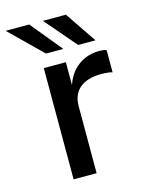

<svg xmlns="http://www.w3.org/2000/svg" viewBox="-161 -792 663 862"><g transform="rotate(-15 171.0 -361.5)"><path d="M72.5 0V-517H175V-411Q188 -449 211.2 -474.8Q234.5 -500.5 265.5 -513.8Q296.5 -527 331 -527Q341.5 -527 351 -525.8Q360.5 -524.5 366 -521.5V-418.5Q359.5 -421.5 349.2 -422.5Q339 -423.5 331.5 -424Q297.5 -426.5 269.5 -420.5Q241.5 -414.5 221.2 -400.5Q201 -386.5 190.2 -364Q179.5 -341.5 179.5 -311V0ZM230.5 -723 329 -577.5H248.5L123.5 -723ZM60 -723 179.5 -577.5H99L-49.5 -723Z"/></g></svg>

Font: Public Sans Medium
Style: Regular
Weight: 500
Designer: The Public Sans Project Authors: Dan O. Williams and USWDS (Libre Franklin designed by Pablo Impallari and Rodrigo Fuenz
Version: Version 1.007